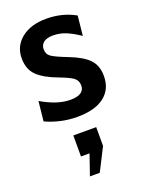

<svg xmlns="http://www.w3.org/2000/svg" viewBox="-154 -583 731 970"><g transform="rotate(-20 211.5 -98.0)"><path d="M200 10Q112.5 10 31 -27L42 -133Q127 -83 196 -83Q272 -83 272 -133Q272 -160 252 -174.8Q232 -189.5 180 -209Q105.5 -236.5 70.8 -270.8Q36 -305 36 -364Q36 -429 86.2 -469.5Q136.5 -510 221 -510Q306 -510 376 -471L365 -365Q326.5 -391.5 293.5 -405.2Q260.5 -419 223 -419Q191 -419 173.5 -406Q156 -393 156 -369Q156 -342 176.5 -328Q197 -314 259 -290Q332 -262 364 -228.5Q396 -195 396 -139Q396 -67.5 345.2 -28.8Q294.5 10 200 10ZM271 192 209 314H156L194 204H148V91H271Z"/></g></svg>

Font: Cabin
Style: Bold
Weight: 700
Designer: Pablo Impallari
Foundry: Pablo Impallari. http://www.impallari.com Igino Marini. http://www.ikern.com
Version: Version 3.001;hotconv 1.0.109;makeotfexe 2.5.65596